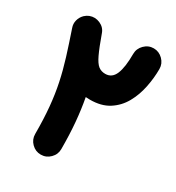

<svg xmlns="http://www.w3.org/2000/svg" viewBox="-176 -766 867 947"><g transform="rotate(30 257.5 -292.5)"><path d="M200.2 74.2Q169.9 74.2 147.9 52.2Q126 30.3 126 0Q126 -85.9 119.6 -153.3Q113.3 -220.7 100.6 -281Q87.9 -341.3 68.4 -404.3Q48.8 -467.3 22.5 -544.4Q15.1 -564.9 20.5 -585.7Q25.9 -606.4 40.5 -621.1Q41 -621.6 41.5 -622.1Q41.5 -622.1 42 -622.6Q52.7 -632.8 66.4 -638.2Q95.2 -648.9 124 -636.2Q152.8 -623.5 162.6 -594.7Q187 -526.4 203.9 -490.7Q220.7 -455.1 237.1 -442.4Q253.4 -429.7 276.4 -429.7Q314.5 -429.7 330.8 -468.5Q347.2 -507.3 347.2 -584Q347.2 -614.3 369.4 -636.5Q391.6 -658.7 421.9 -658.7Q452.1 -658.7 474.4 -636.5Q496.6 -614.3 496.6 -584Q496.6 -532.7 485.8 -479.5Q475.1 -426.3 450 -381.3Q424.8 -336.4 382.1 -309.1Q339.4 -281.7 274.9 -281.7Q262.7 -281.7 251 -282.7Q262.7 -220.2 268.8 -151.4Q274.9 -82.5 274.9 0Q274.9 30.3 252.9 52.2Q231 74.2 200.2 74.2Z"/></g></svg>

Font: Mikhak-FD ExtraBold
Style: Regular
Weight: 800
Designer: Amin Abedi
Version: Version 3.2